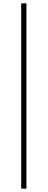

<svg xmlns="http://www.w3.org/2000/svg" viewBox="-20 -846 283 1141"><path d="M106 275H137V-826H106Z"/></svg>

Font: Noto Sans CJK Thin
Style: Regular
Weight: 100
Designer: Ryoko NISHIZUKA (kana & ideographs); Paul D. Hunt (Latin, Greek & Cyrillic); Wenlong ZHANG (bopomofo); Sandoll Communica
Foundry: Adobe Systems Incorporated
Version: Version 1.000;PS 1;hotconv 1.0.78;makeotf.lib2.5.61930